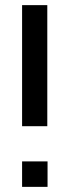

<svg xmlns="http://www.w3.org/2000/svg" viewBox="-20 -731 271 751"><path d="M165 -237.3Q140.6 -237.3 66.4 -237.3Q66.4 -250 66.4 -266.6Q66.4 -348.6 66.4 -533.2Q66.4 -578.1 66.4 -710.9Q90.8 -710.9 165 -710.9Q165 -592.8 165 -237.3ZM166 0Q140.6 0 66.4 0Q66.4 -6.8 66.4 -15.6Q66.4 -43.9 66.4 -99.6Q90.8 -99.6 166 -99.6Q166 -75.2 166 0Z"/></svg>

Font: Noto Sans Hebrew DECATHLON 
Style: Regular
Weight: 400
Designer: Monotype Design team
Version: Version 1.03 uh